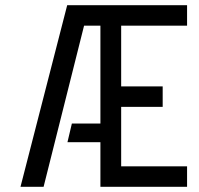

<svg xmlns="http://www.w3.org/2000/svg" viewBox="-20 -720 767 740"><path d="M59 0 239 -700H701V-621H447V-387H607V-308H447V-79H701V0H367V-172H240L257 -244H367V-621H304L148 0Z"/></svg>

Font: Stick No Bills
Style: Regular
Weight: 400
Version: Version 2.000